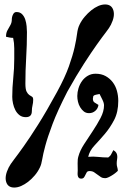

<svg xmlns="http://www.w3.org/2000/svg" viewBox="-20 -805 574 862"><path d="M54 -751Q70 -751 79.5 -741Q89 -731 93.5 -717Q98 -703 99.5 -687.5Q101 -672 101 -661Q101 -603 97.5 -545.5Q94 -488 94 -430Q94 -404 99.5 -393.5Q105 -383 111.5 -378.5Q118 -374 123.5 -371Q129 -368 129 -357Q129 -344 126 -332Q123 -320 123 -306Q123 -279 96 -279Q79 -279 67.5 -288Q56 -297 49 -310.5Q42 -324 38.5 -340Q35 -356 35 -370Q35 -412 39.5 -454.5Q44 -497 44 -541Q44 -564 44 -588Q44 -612 39 -635Q31 -635 23 -636.5Q15 -638 7 -640Q7 -657 13 -668Q19 -679 27 -693Q33 -704 33 -717Q33 -730 39 -741Q44 -751 54 -751ZM337 -694Q346 -713 360 -729.5Q374 -746 389.5 -758.5Q405 -771 421 -778Q437 -785 452 -785Q481 -785 489 -758.5Q497 -732 478 -694Q471 -680 455 -659.5Q439 -639 414.5 -604.5Q390 -570 357 -519Q324 -468 282 -393Q238 -307 216 -248.5Q194 -190 183.5 -151Q173 -112 169.5 -89.5Q166 -67 159 -53Q150 -34 136 -17.5Q122 -1 106.5 11Q91 23 75 30Q59 37 44 37Q15 37 7.5 11Q0 -15 19 -53Q26 -67 43 -89Q60 -111 87 -149Q114 -187 151 -245.5Q188 -304 236 -392Q272 -458 289.5 -507.5Q307 -557 315 -593Q323 -629 326 -653.5Q329 -678 337 -694ZM409 -474Q435 -474 454 -463.5Q473 -453 486 -436Q499 -419 505 -397Q511 -375 511 -352Q511 -302 492.5 -266.5Q474 -231 450 -203Q426 -175 404 -151.5Q382 -128 376 -101Q399 -103 421 -100.5Q443 -98 466 -98Q475 -104 479.5 -113Q484 -122 489 -131Q499 -125 502.5 -118.5Q506 -112 506.5 -104.5Q507 -97 505.5 -88.5Q504 -80 504 -70Q504 -62 506.5 -54Q509 -46 509 -38Q509 -38 503 -32.5Q497 -27 488 -21Q479 -15 469 -10Q459 -5 452 -5Q441 -5 433 -10Q425 -15 417.5 -21Q410 -27 402 -32Q394 -37 382 -37Q373 -37 369.5 -31.5Q366 -26 363.5 -20Q361 -14 357 -8.5Q353 -3 344 -3Q337 -3 333.5 -7Q330 -11 329 -17Q328 -23 328.5 -29Q329 -35 329 -40Q329 -54 328.5 -72Q328 -90 332 -103Q339 -129 357.5 -157.5Q376 -186 396 -216Q416 -246 431.5 -275.5Q447 -305 447 -332Q447 -343 439.5 -358Q432 -373 427 -383Q420 -381 412 -380Q404 -379 399 -374Q397 -366 397 -362Q397 -349 405 -344.5Q413 -340 422 -334Q420 -318 408 -307.5Q396 -297 380 -297Q366 -297 356.5 -304.5Q347 -312 340 -323.5Q333 -335 330 -348.5Q327 -362 327 -374Q327 -391 332.5 -409Q338 -427 348.5 -441.5Q359 -456 374.5 -465Q390 -474 409 -474Z"/></svg>

Font: Reclame
Style: Regular
Weight: 400
Designer: Peter Wiegel
Foundry: Peter Wiegel
Version: Version 1.000